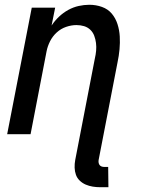

<svg xmlns="http://www.w3.org/2000/svg" viewBox="-20 -562 590 804"><path d="M400 222Q384 222 368.5 219.5Q353 217 339 211Q325 205 314 194.5Q303 184 298 170Q293 156 292.5 140Q292 124 295 108L377 -316Q381 -333 382.5 -349.5Q384 -366 382 -382Q380 -398 374.5 -412.5Q369 -427 358 -437.5Q347 -448 332 -452.5Q317 -457 300 -457Q279 -457 257 -449.5Q235 -442 217.5 -426Q200 -410 189.5 -389Q179 -368 175 -347L108 0H10L113 -530H211L196 -455Q209 -475 227 -492Q245 -509 266 -520.5Q287 -532 309.5 -537Q332 -542 354 -542Q382 -542 407 -533Q432 -524 448 -505Q464 -486 472 -461Q480 -436 481.5 -409.5Q483 -383 480.5 -355.5Q478 -328 472 -300L393 108Q392 114 393 119.5Q394 125 397 129Q400 133 405 135Q410 137 416 137H433L434 222Z"/></svg>

Font: Lode Dark
Style: Bold Italic
Weight: 700
Italic angle: -11°
Monospace: yes
Designer: Belleve Invis
Foundry: Belleve Invis
Version: Version 29.2.0; ttfautohint (v1.8.3)